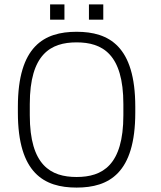

<svg xmlns="http://www.w3.org/2000/svg" viewBox="-20 -840 730 870"><path d="M207 -820V-751H272V-820H207ZM383 -820V-751H448V-820H383ZM327 10C474 10 593 -55 593 -330V-356C593 -631 474 -696 327 -696C180 -696 61 -631 61 -356V-330C61 -55 180 10 327 10ZM327 -38C210 -38 115 -91 115 -318V-368C115 -595 210 -648 327 -648C444 -648 539 -595 539 -368V-318C539 -91 444 -38 327 -38Z"/></svg>

Font: ChivoLight
Style: Regular
Weight: 300
Designer: Hector Gatti
Foundry: Omnibus-Type
Version: Version 1.004;PS 001.004;hotconv 1.0.88;makeotf.lib2.5.64775